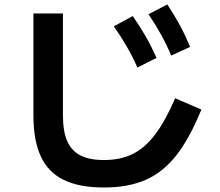

<svg xmlns="http://www.w3.org/2000/svg" viewBox="-20 -798 978 852"><path d="M128.3 -286.2V-738.3H259.3V-286.2Q259.3 -215.6 278.1 -172.3Q296.9 -129 336.8 -108.4Q376.7 -87.9 441.3 -87.9Q514.9 -87.9 568.9 -114.7Q623 -141.5 668.1 -200.8Q713.2 -260 757.2 -362L873.6 -312Q821.5 -183.8 762.5 -108.9Q703.6 -34 626.8 0Q549.9 34 441.3 34Q331.8 34 263 0.4Q194.1 -33.2 161.2 -103.8Q128.3 -174.3 128.3 -286.2ZM485.2 -681.3 569 -726.8Q601.3 -680.7 626.6 -636.4Q651.8 -592.2 674.7 -541.1L589.6 -498.5Q568.6 -546.3 543.4 -590Q518.1 -633.8 485.2 -681.3ZM638.9 -734.9 722.5 -778.3Q754.1 -730.6 778.4 -685.5Q802.7 -640.5 823.7 -590L739.7 -551.5Q718.7 -601.3 694.2 -645.3Q669.7 -689.3 638.9 -734.9Z"/></svg>

Font: WEMIX Pretendard Variable
Style: Regular
Weight: 400
Designer: Base glyphs from Inter by Rasmus Andersson; Hangeul glyphs from Noto Sans CJK(Source Han Sans) by Jang Soo-young and Kan
Foundry: Kil Hyung-jin
Version: Version 1.000;Glyphs 3.2 (3208)